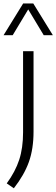

<svg xmlns="http://www.w3.org/2000/svg" viewBox="-50 -830 318 1082"><path d="M28 231 -12 203.5Q36.5 137 58.2 70.5Q80 4 80 -84V-541.5H139V-88Q139 9 112.8 82.5Q86.5 156 28 231ZM-30 -631.5 80.5 -810.5H137.5L248 -631.5H196.5L109 -777L21.5 -631.5Z"/></svg>

Font: Encode Sans Lt
Style: Regular
Weight: 300
Designer: Multiple Designers
Foundry: Impallari Type
Version: Version 3.002; ttfautohint (v1.8.3) -l 8 -r 50 -G 200 -x 14 